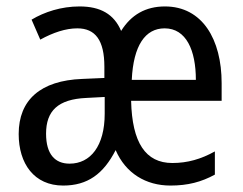

<svg xmlns="http://www.w3.org/2000/svg" viewBox="-20 -566 753 596"><path d="M492 -546C432 -546 387 -520 356 -470C334 -522 292 -546 227 -546C170 -546 118 -529 78 -505L105 -443C145 -465 184 -478 220 -478C276 -478 304 -441 304 -359V-324L235 -321C106 -316 38 -256 38 -150C38 -58 86 10 176 10C252 10 301 -26 339 -100C370 -28 433 10 509 10C563 10 605 -1 647 -24V-96C604 -72 562 -60 515 -60C432 -60 390 -123 387 -253H668V-308C668 -444 608 -546 492 -546ZM491 -478C558 -478 588 -410 588 -318H389C394 -425 431 -478 491 -478ZM248 -262 305 -265V-213C305 -113 261 -58 196 -58C151 -58 123 -87 123 -151C123 -222 160 -258 248 -262Z"/></svg>

Font: Noto Sans Lao UI Cond
Style: Regular
Weight: 400
Width: 3
Designer: Monotype Design Team
Foundry: Monotype Imaging Inc.
Version: Version 2.000